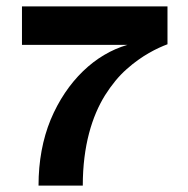

<svg xmlns="http://www.w3.org/2000/svg" viewBox="-20 -583 591 603"><path d="M240 0C240 -125 269 -218 310 -284C331 -317 353 -344 378 -366C426 -409 474 -432 506 -444V-563H49V-442H380C279 -413 190 -329 139 -207C114 -146 101 -77 101 0Z"/></svg>

Font: OSH Darker Grotesque Black
Style: Regular
Weight: 900
Designer: Gabriel Lam
Foundry: TypeRant
Version: Version 1.000;Glyphs 3.1.1 (3148)